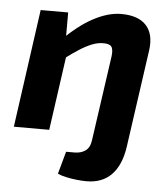

<svg xmlns="http://www.w3.org/2000/svg" viewBox="-51 -553 702 800"><g transform="rotate(5 299.5 -153.5)"><path d="M424 -507Q496 -507 529 -470.5Q562 -434 553 -367L495 42Q484 119 445 159.5Q406 200 340 200Q322 200 299 197.5Q276 195 255 190.5Q234 186 219 179L245 85H280Q307 85 325.5 72Q344 59 348 30L399 -327Q403 -357 394 -368.5Q385 -380 358 -379Q337 -379 313 -369.5Q289 -360 261.5 -342.5Q234 -325 201 -300L179 -373Q246 -441 308 -474Q370 -507 424 -507ZM203 -494V-389L215 -341L167 0H19L88 -494Z"/></g></svg>

Font: Exo 2
Style: Bold Italic
Weight: 700
Italic angle: -8°
Designer: Natanael Gama
Foundry: Natanael Gama
Version: Version 2.010